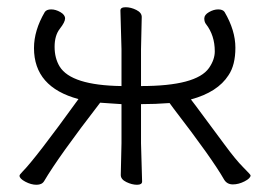

<svg xmlns="http://www.w3.org/2000/svg" viewBox="-20 -502 748 531"><path d="M314 -18 316 -106V-214Q301 -215 286 -216Q271 -217 257 -218Q142 -69 102 -1Q96 9 81 9Q66 9 50 0.5Q34 -8 34 -16Q34 -19 42 -27Q77 -62 197 -228Q74 -261 74 -369Q74 -418 104 -469Q109 -476 121.5 -476Q134 -476 147 -468.5Q160 -461 160 -451Q160 -441 145.5 -422.5Q131 -404 131 -372.5Q131 -341 145 -318Q177 -266 316 -264V-366L313 -473Q313 -482 327.5 -482Q342 -482 357 -474.5Q372 -467 372 -455L370 -366V-264Q523 -264 558 -314Q574 -337 574 -360Q574 -404 550 -435Q545 -441 545 -451Q545 -461 558 -468.5Q571 -476 583.5 -476Q596 -476 601 -469Q631 -418 631 -370Q631 -322 612 -294Q582 -247 508 -227L521 -210Q534 -192 552.5 -167.5Q571 -143 601.5 -101.5Q632 -60 652.5 -39.5Q673 -19 673 -17Q673 -9 656.5 -0.5Q640 8 624 8Q608 8 600 -5Q567 -63 460 -202L449 -217Q410 -214 370 -214V-106L373 0Q373 9 359 9Q345 9 329.5 1.5Q314 -6 314 -18Z"/></svg>

Font: ToneOZ-Pinyin-WenKai-Light
Style: Light
Weight: 300
Designer: Fontworks Inc.
Foundry: ToneOZ
Version: Version 0.240331